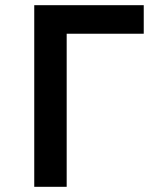

<svg xmlns="http://www.w3.org/2000/svg" viewBox="-20 -720 640 740"><path d="M112 0H237V-590H534V-700H112Z"/></svg>

Font: CommitMonoV142 ExtLt
Style: Regular
Weight: 200
Monospace: yes
Designer: Eigil Nikolajsen
Foundry: Eigil Nikolajsen
Version: Version 1.142